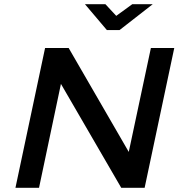

<svg xmlns="http://www.w3.org/2000/svg" viewBox="-20 -900 855 920"><path d="M196 -670 54 0H167L272 -498L561 0H673L815 -670H703L597 -172L309 -670ZM387 -880 492 -756H553L712 -880H614L537 -824L485 -880Z"/></svg>

Font: LT Wave Medium
Style: Italic
Weight: 500
Designer: Daniel Lyons
Version: Version 2.5 (Glyphs App)